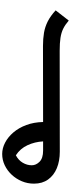

<svg xmlns="http://www.w3.org/2000/svg" viewBox="520 -1072 634 1713"><g transform="rotate(-90 836.5 -216.0)"><path d="M1600 -36 1509 81Q1472 49 1436.5 31.5Q1401 14 1354.5 7Q1308 0 1240 0L339 1Q256 1 192 -25.5Q128 -52 91 -103.5Q54 -155 54 -229Q54 -287 75.5 -338Q97 -389 134 -428.5Q171 -468 218.5 -490.5Q266 -513 319 -513Q370 -513 420 -487Q470 -461 511 -413Q552 -365 577 -298Q602 -231 604 -148L1283 -149Q1347 -149 1400 -140Q1453 -131 1501.5 -106.5Q1550 -82 1600 -36ZM349 -148H431Q427 -222 397 -287Q367 -352 307 -391Q263 -368 240.5 -329.5Q218 -291 218 -249Q218 -211 249.5 -179.5Q281 -148 349 -148Z"/></g></svg>

Font: Kufam
Style: Bold Italic
Weight: 700
Italic angle: -11°
Designer: Artur Schmal
Foundry: Original Type
Version: Version 1.301; ttfautohint (v1.8.3)